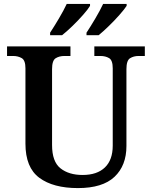

<svg xmlns="http://www.w3.org/2000/svg" viewBox="-20 -951 776 981"><path d="M378 10Q252 10 181 -42.5Q110 -95 110 -217V-602Q110 -643 91 -654Q72 -665 47 -665H16V-714H340V-665H309Q283 -665 264.5 -653.5Q246 -642 246 -598V-210Q246 -125 289 -91Q332 -57 402 -57Q476 -57 516 -95.5Q556 -134 556 -207V-602Q556 -643 537.5 -654Q519 -665 493 -665H462V-714H720V-665H688Q663 -665 644.5 -653.5Q626 -642 626 -598V-205Q626 -105 565 -47.5Q504 10 378 10ZM422 -784Q443 -816 467 -856.5Q491 -897 507 -931H627V-921Q616 -904 590.5 -875Q565 -846 535.5 -817.5Q506 -789 484 -771H422ZM236 -784Q257 -816 281 -856.5Q305 -897 321 -931H440V-921Q430 -904 404.5 -875Q379 -846 349.5 -817.5Q320 -789 297 -771H236Z"/></svg>

Font: Noto Serif Vithkuqi SemiBold
Style: Regular
Weight: 600
Version: Version 1.005